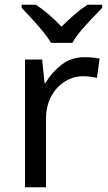

<svg xmlns="http://www.w3.org/2000/svg" viewBox="-20 -786 453 806"><path d="M335 -546Q350 -546 367.5 -544.5Q385 -543 398 -540L387 -459Q374 -462 358.5 -464Q343 -466 329 -466Q288 -466 252 -443.5Q216 -421 194.5 -380.5Q173 -340 173 -286V0H85V-536H157L167 -438H171Q197 -482 238 -514Q279 -546 335 -546ZM194 -606Q181 -629 159 -655.5Q137 -682 113 -708Q89 -734 71 -753V-766H131Q157 -749 185 -725Q213 -701 238 -674Q265 -701 293 -725Q321 -749 347 -766H409V-753Q390 -734 365.5 -708Q341 -682 318.5 -655.5Q296 -629 284 -606Z"/></svg>

Font: Noto Sans Carian
Style: Regular
Weight: 400
Designer: Monotype Design Team
Foundry: Monotype Imaging Inc.
Version: Version 2.002; ttfautohint (v1.8.4.7-5d5b)